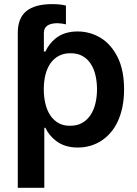

<svg xmlns="http://www.w3.org/2000/svg" viewBox="-20 -705 665 930"><path d="M194.6 204.5H66.1V-545.5Q66.1 -617.5 107.8 -651.3Q149.5 -685 231.9 -685Q274.1 -685 299.4 -677.9V-587Q291.5 -589.1 281.2 -590.6Q271 -592 258.2 -592.7Q192.5 -592 192.5 -545.5V-455.3H199.9Q217.7 -493.3 248.6 -518.5Q290.5 -552.6 355.8 -552.6Q416.2 -552.6 467.3 -521.7Q518.5 -491.1 551.1 -425.4Q581 -362.9 581 -272Q581 -225.9 573 -187.1Q565 -148.4 550.6 -117.4Q536.2 -86.3 516 -62.9Q495.7 -39.4 471.2 -23.4Q420.5 9.6 356.2 9.6Q293.3 9.6 251.4 -22.7Q217.3 -48.7 199.9 -85.9H194.6ZM320.3 -95.9Q353.7 -95.9 378 -109.7Q402.3 -123.6 418.3 -147.5Q434.3 -171.5 442.1 -203.8Q449.9 -236.2 449.9 -272.7Q449.9 -307.9 442.6 -339.7Q435.4 -371.4 419.7 -395.6Q404.1 -419.7 379.6 -433.6Q355.1 -447.4 320.3 -447.1Q288.7 -447.1 264.7 -434.3Q240.8 -421.5 224.6 -398.6Q208.5 -375.7 200.3 -343.6Q192.1 -311.4 192.1 -272.7Q192.1 -235.1 199.9 -202.6Q207.7 -170.1 223.7 -146.1Q239.7 -122.2 263.7 -108.7Q287.6 -95.2 320.3 -95.9Z"/></svg>

Font: Linik Sans SemiBold
Style: Regular
Weight: 600
Designer: Fonts by Rasmus Andersson / Changes by Cristiano Sobral with parts from Marc Monis
Foundry: rsms
Version: Version 3.020; ttfautohint (v1.6)